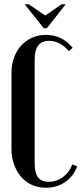

<svg xmlns="http://www.w3.org/2000/svg" viewBox="-20 -873 386 903"><path d="M34 -530Q34 -569 46 -602Q58 -635 79.5 -658.5Q101 -682 130.5 -695.5Q160 -709 196 -709Q272 -709 322 -648L304 -633Q261 -681 211 -681Q143 -681 143 -594V-107Q143 -60 159 -39Q175 -18 209 -18Q246 -18 276.5 -40.5Q307 -63 320 -100L343 -91Q326 -44 286.5 -17Q247 10 196 10Q160 10 130 -3.5Q100 -17 79 -41.5Q58 -66 46 -99.5Q34 -133 34 -173ZM115 -853 193 -800 270 -853H289L200 -740H186L96 -853Z"/></svg>

Font: Moniqa Extra Bold Narrow Heading
Style: Regular
Weight: 800
Width: 4
Designer: Rajesh Rajput
Foundry: Rajesh Rajput
Version: Version 1.000;December 15, 2022;FontCreator 14.0.0.2794 32-b